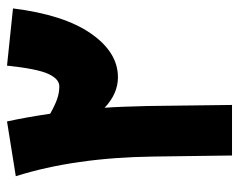

<svg xmlns="http://www.w3.org/2000/svg" viewBox="-87 -594 681 547"><g transform="rotate(-90 253.5 -320.5)"><path d="M503 -624Q485 -479 431.5 -402Q378 -325 307 -325Q260 -325 220 -363Q223 -324 225 -241L228 0H84L81 -224Q78 -448 25 -616L181 -641Q193 -586 203 -518Q228 -504 245.5 -498Q263 -492 281 -492Q302 -492 316.5 -523.5Q331 -555 340 -641Z"/></g></svg>

Font: FiraGO Heavy
Style: Italic
Weight: 900
Italic angle: -8°
Designer: bBox Type GmbH
Foundry: bBox Type GmbH
Version: Version 1.001